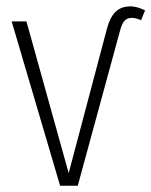

<svg xmlns="http://www.w3.org/2000/svg" viewBox="-20 -590 481 610"><path d="M361.8 -494.1 227.1 0H170.9L17.1 -522H64L198.2 -40L319.8 -499Q329.1 -534.7 346.9 -552.2Q364.7 -569.8 395 -569.8Q414.6 -569.8 440.9 -557.1L428.2 -525.9Q411.6 -533.2 398.9 -533.2Q383.8 -533.2 375.5 -523.9Q367.2 -514.6 361.8 -494.1Z"/></svg>

Font: Fira Sans Compressed ExtraLight
Style: Regular
Weight: 250
Width: 1
Designer: Carrois Corporate & Edenspiekermann AG
Foundry: Carrois Corporate GbR & Edenspiekermann AG
Version: Version 4.203;PS 004.203;hotconv 1.0.88;makeotf.lib2.5.64775